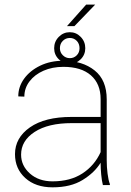

<svg xmlns="http://www.w3.org/2000/svg" viewBox="-20 -801 568 831"><path d="M425.3 0Q420.4 -19 418 -45.7Q415.5 -72.3 415.5 -96.7Q389.2 -53.7 337.6 -22Q286.1 9.8 207.5 9.8Q133.8 9.8 89.4 -30.5Q44.9 -70.8 44.9 -133.8Q44.9 -204.6 109.6 -249.8Q174.3 -294.9 289.1 -294.9H415.5V-372.1Q415.5 -438 373.5 -474.9Q331.5 -511.7 254.4 -511.7Q206.5 -511.7 168.2 -494.9Q129.9 -478 107.7 -448.7Q85.4 -419.4 85.4 -382.8L59.1 -383.8Q59.1 -425.3 84.2 -460.2Q109.4 -495.1 153.6 -516.6Q197.8 -538.1 254.4 -538.1Q336.9 -538.1 389.4 -496.3Q441.9 -454.6 441.9 -371.1V-106.4Q441.9 -78.1 445.6 -49.3Q449.2 -20.5 455.6 -4.4V0ZM207.5 -16.1Q284.2 -16.1 336.7 -50.3Q389.2 -84.5 415.5 -142.6V-268.1H290.5Q188.5 -268.1 129.9 -230Q71.3 -191.9 71.3 -131.8Q71.3 -84 109.4 -50Q147.5 -16.1 207.5 -16.1ZM270 -688 353 -781.2H392.1L302.2 -688ZM214.4 -592.3Q214.4 -621.1 234.4 -641.4Q254.4 -661.6 282.2 -661.6Q309.6 -661.6 329.3 -641.4Q349.1 -621.1 349.1 -592.3Q349.1 -564 329.3 -544.4Q309.6 -524.9 282.2 -524.9Q254.4 -524.9 234.4 -544.4Q214.4 -564 214.4 -592.3ZM239.3 -592.3Q239.3 -574.2 252 -561.8Q264.6 -549.3 282.2 -549.3Q299.8 -549.3 312 -561.5Q324.2 -573.7 324.2 -592.3Q324.2 -611.8 312 -624.3Q299.8 -636.7 282.2 -636.7Q264.6 -636.7 252 -624.3Q239.3 -611.8 239.3 -592.3Z"/></svg>

Font: Vazirmatn RD Thin
Style: Regular
Weight: 100
Designer: Saber Rastikerdar
Foundry: Saber Rastikerdar
Version: Version 32.102